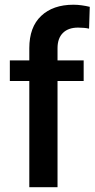

<svg xmlns="http://www.w3.org/2000/svg" viewBox="-20 -780 394 800"><path d="M219.7 0H102.1V-442.4H21V-528.3H102.1V-579.1Q102.1 -667 151.4 -713.6Q200.7 -760.3 286.1 -760.3Q303.7 -760.3 320.8 -757.8Q337.9 -755.4 354 -751.5L351.1 -660.6Q332 -665 305.2 -665Q264.6 -665 242.2 -642.8Q219.7 -620.6 219.7 -579.1V-528.3H328.6V-442.4H219.7Z"/></svg>

Font: Vazirmatn FD Medium
Style: Regular
Weight: 500
Designer: Saber Rastikerdar
Foundry: Saber Rastikerdar
Version: Version 33.003